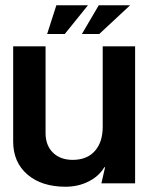

<svg xmlns="http://www.w3.org/2000/svg" viewBox="-20 -696 563 729"><path d="M30 -159V-520H153V-191Q153 -144 181 -116.5Q209 -89 256 -89Q310 -89 340 -122.5Q370 -156 370 -215V-520H493V0H365L379 -61H376Q356 -27 316.5 -7Q277 13 229 13Q138 13 84 -33.5Q30 -80 30 -159ZM194 -676H314L226 -567H159ZM355 -676H474L357 -567H291Z"/></svg>

Font: Non Bureau Medium
Style: Regular
Weight: 500
Designer: Jona Saucedo
Foundry: Non Foundry
Version: Version 1.000; ttfautohint (v1.8.4)